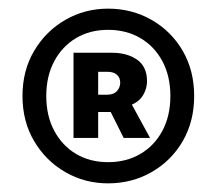

<svg xmlns="http://www.w3.org/2000/svg" viewBox="-20 -735 502 444"><path d="M230 -311Q176 -311 131 -337Q86 -363 59 -408.5Q32 -454 32 -513Q32 -572 59 -617.5Q86 -663 131 -689Q176 -715 230 -715Q285 -715 330.5 -689Q376 -663 402.5 -617.5Q429 -572 429 -513Q429 -454 402.5 -408.5Q376 -363 330.5 -337Q285 -311 230 -311ZM230 -360Q272 -360 304.5 -379Q337 -398 355.5 -432.5Q374 -467 374 -513Q374 -559 355.5 -593.5Q337 -628 304.5 -647Q272 -666 230 -666Q188 -666 156 -647Q124 -628 105.5 -593.5Q87 -559 87 -513Q87 -467 105.5 -432.5Q124 -398 156 -379Q188 -360 230 -360ZM150 -416V-613H239Q274 -613 297 -597Q320 -581 320 -547Q320 -531 311.5 -516Q303 -501 285 -493L327 -416H266L236 -476H207V-416ZM207 -516H228Q243 -516 250.5 -524.5Q258 -533 258 -544Q258 -555 250.5 -562Q243 -569 228 -569H207Z"/></svg>

Font: Mada
Style: Bold
Weight: 700
Designer: Khaled Hosny
Version: Version 1.5